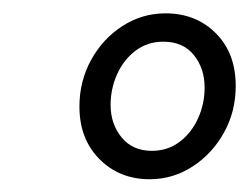

<svg xmlns="http://www.w3.org/2000/svg" viewBox="-20 -705 378 292"><path d="M207.6 -432.4Q161.6 -432.4 131.2 -463.1Q100.8 -493.7 100.8 -543Q100.8 -581.6 118.6 -613.9Q136.4 -646.2 166.2 -665.4Q196.1 -684.7 231.8 -684.7Q278.1 -684.7 308.3 -654.4Q338.5 -624.1 338.5 -574.2Q338.5 -535.5 320.7 -503.5Q303 -471.4 273.1 -451.9Q243.2 -432.4 207.6 -432.4ZM211 -475.6Q235.2 -475.6 253.4 -489.5Q271.6 -503.4 281.4 -525.4Q291.2 -547.4 291.2 -571.7Q291.2 -601 274.8 -621.3Q258.5 -641.6 228.3 -641.6Q204.1 -641.6 185.9 -627.7Q167.7 -613.8 158 -591.8Q148.2 -569.8 148.2 -545.5Q148.2 -516.5 164.9 -496.1Q181.5 -475.6 211 -475.6Z"/></svg>

Font: Source Sans Variable
Style: Italic
Weight: 200
Italic angle: -11°
Designer: Paul D. Hunt
Foundry: Adobe Systems Incorporated
Version: Version 3.006;hotconv 1.0.111;makeotfexe 2.5.65597